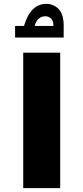

<svg xmlns="http://www.w3.org/2000/svg" viewBox="-20 -972 431 992"><path d="M100 -700H291V0H100ZM58 -838H104Q138 -952 219 -952Q258 -952 283.5 -924.5Q309 -897 309 -841V-778H58ZM256 -838Q256 -865 243.5 -876.5Q231 -888 214 -888Q193 -888 179 -874.5Q165 -861 159 -838Z"/></svg>

Font: Noto Kufi Arabic Black
Style: Regular
Weight: 900
Designer: Monotype Design Team, David Williams, Khaled Hosny
Foundry: Google LLC
Version: Version 2.109; ttfautohint (v1.8.4.7-5d5b)